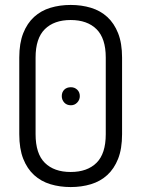

<svg xmlns="http://www.w3.org/2000/svg" viewBox="-20 -751 572 777"><path d="M266 6Q222 6 184 -5.5Q146 -17 118 -42.5Q90 -68 74 -108.5Q58 -149 58 -208V-518Q58 -576 74 -616.5Q90 -657 118 -682.5Q146 -708 184 -719.5Q222 -731 266 -731Q310 -731 348 -719.5Q386 -708 414 -682.5Q442 -657 458 -616.5Q474 -576 474 -518V-208Q474 -149 458 -108.5Q442 -68 414 -42.5Q386 -17 348 -5.5Q310 6 266 6ZM408 -518Q408 -596 370.5 -633Q333 -670 266 -670Q199 -670 161.5 -633Q124 -596 124 -518V-208Q124 -129 161.5 -92Q199 -55 266 -55Q333 -55 370.5 -92Q408 -129 408 -208ZM267 -398Q282 -398 292.5 -388Q303 -378 303 -362Q303 -347 292.5 -336Q282 -325 267 -325Q250 -325 240 -336Q230 -347 230 -362Q230 -378 240 -388Q250 -398 267 -398Z"/></svg>

Font: AkaAcidDosis
Style: Regular
Weight: 400
Designer: Edgar Tolentino, Pablo Impallari, Igino Marini, Aka-Acid
Foundry: Edgar Tolentino, Pablo Impallari, Igino Marini, Cyberella
Version: Version 1.007